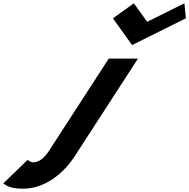

<svg xmlns="http://www.w3.org/2000/svg" viewBox="-127 -868 1146 1163"><path d="M683.9 -848 556.9 -757 673 -595 998.9 -757 989.9 -848 764.3 -736ZM531.7 -513H708.7L325.2 79C266.3 170 154.3 275 13.3 275C-70.7 275 -89.1 254 -107 243L40.6 100C40.6 100 53.9 115 75.9 115C105.9 115 139.1 93 170.2 45Z"/></svg>

Font: Hussar
Style: BdWodka
Weight: 700
Foundry: Cannot Into Space Fonts
Version: Version 2.00